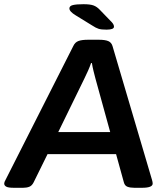

<svg xmlns="http://www.w3.org/2000/svg" viewBox="-31 -891 786 913"><path d="M35 2Q8 2 -1.5 -3.5Q-11 -9 -11 -18Q-11 -25 -5 -35L318 -673Q326 -690 342 -696Q358 -702 388 -702H439Q469 -702 484 -695.5Q499 -689 504 -672L692 -35Q695 -25 695 -18Q695 2 644 2H608Q588 2 575 -3Q562 -8 558 -24L521 -158H195L129 -24Q121 -8 108.5 -3Q96 2 79 2ZM370 -517 246 -263H493L423 -517Q419 -532 414 -552Q409 -572 406 -591H402Q397 -576 388.5 -556.5Q380 -537 370 -517ZM475 -750Q451 -750 438 -754Q425 -758 407 -770L329 -818Q299 -836 299 -851Q299 -863 316 -867Q333 -871 366 -871Q398 -871 414 -865Q430 -859 444 -844L501 -785Q511 -774 511 -764Q511 -750 475 -750Z"/></svg>

Font: Asap Expanded Expanded SemiBold
Style: Italic
Weight: 600
Width: 7
Italic angle: -6°
Designer: Pablo Cosgaya
Foundry: Omnibus-Type
Version: Version 3.001; ttfautohint (v1.8.4.7-5d5b)